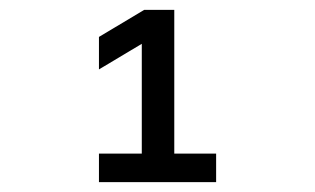

<svg xmlns="http://www.w3.org/2000/svg" viewBox="-20 -895 640 390"><path d="M181 -525H419V-583H334V-875H273L181 -820V-754L268 -806V-583H181Z"/></svg>

Font: CommitMono
Style: 500Regular
Weight: 500
Monospace: yes
Designer: Eigil Nikolajsen
Foundry: Eigil Nikolajsen
Version: Version 1.143